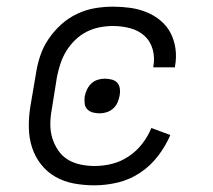

<svg xmlns="http://www.w3.org/2000/svg" viewBox="-20 -548 640 576"><path d="M263 8Q232 8 202 2.5Q172 -3 146.5 -17.5Q121 -32 103 -55Q85 -78 76 -106Q67 -134 66.5 -165.5Q66 -197 71 -228L88 -328Q92 -355 101 -381.5Q110 -408 126 -431.5Q142 -455 163.5 -474.5Q185 -494 211.5 -506.5Q238 -519 265 -523.5Q292 -528 319 -528Q345 -528 370.5 -524.5Q396 -521 419.5 -511.5Q443 -502 462 -486Q481 -470 492 -448.5Q503 -427 506.5 -401.5Q510 -376 505 -349V-346H440V-348Q445 -375 438 -400Q431 -425 413 -441Q395 -457 370 -463.5Q345 -470 319 -470Q299 -470 278.5 -466Q258 -462 239.5 -452.5Q221 -443 205.5 -428Q190 -413 179 -395Q168 -377 161.5 -357.5Q155 -338 151 -318L135 -218Q131 -197 131 -175Q131 -153 137 -133.5Q143 -114 154.5 -97Q166 -80 183 -69.5Q200 -59 221 -54.5Q242 -50 264 -50Q290 -50 316 -56.5Q342 -63 365.5 -78.5Q389 -94 406.5 -116.5Q424 -139 434 -164L491 -143Q477 -110 454 -80Q431 -50 400 -29.5Q369 -9 333.5 -0.5Q298 8 263 8ZM279 -208Q269 -208 259 -210.5Q249 -213 242 -220Q235 -227 234 -237.5Q233 -248 234 -258Q236 -269 241 -279.5Q246 -290 254 -297.5Q262 -305 272.5 -308.5Q283 -312 294 -312Q304 -312 314.5 -309.5Q325 -307 331.5 -300Q338 -293 339.5 -282.5Q341 -272 339 -262Q337 -251 332.5 -240.5Q328 -230 319.5 -222.5Q311 -215 300.5 -211.5Q290 -208 279 -208Z"/></svg>

Font: Iosevka Etoile Light
Style: Italic
Weight: 300
Italic angle: -9°
Designer: Belleve Invis
Foundry: Belleve Invis
Version: Version 22.1.2; ttfautohint (v1.8.4)